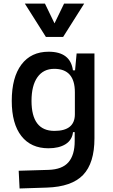

<svg xmlns="http://www.w3.org/2000/svg" viewBox="-20 -815 626 1068"><path d="M88.9 233.4 84 134.8 250 129.9Q326.2 127.4 360.8 87.4Q395.5 47.4 395.5 -30.3V-80.1H386.2Q380.9 -35.6 344.5 -12.9Q308.1 9.8 249.5 9.8Q152.3 9.8 98.9 -58.3Q45.4 -126.5 45.4 -253.9Q45.4 -384.3 99.1 -455.8Q152.8 -527.3 250.5 -527.3Q371.6 -527.3 385.7 -423.8H397.5L406.2 -517.6H505.4V-45.9Q505.4 92.3 442.1 158.2Q378.9 224.1 240.2 228.5ZM155.3 -253.9Q155.3 -86.9 282.7 -86.9Q396.5 -86.9 396.5 -179.7V-301.8Q396.5 -432.1 281.7 -432.1Q221.2 -432.1 188.2 -385.5Q155.3 -338.9 155.3 -253.9ZM235.4 -609.4 118.2 -794.9H230L283.2 -685.1L336.4 -794.9H448.2L331.1 -609.4Z"/></svg>

Font: Caskaydia Cove Medium
Style: Regular
Weight: 500
Monospace: yes
Designer: Aaron Bell
Foundry: Saja Typeworks
Version: Version 4.300; ttfautohint (v1.8.3)